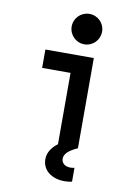

<svg xmlns="http://www.w3.org/2000/svg" viewBox="-105 -860 810 1132"><g transform="rotate(10 300.0 -293.5)"><path d="M407 -540H117V-430H287V-3C249 25 229 59 229 97C229 161 283 205 362 205C379 205 395 203 407 200V117C400 119 391 120 383 120C351 120 329 103 329 76C329 48 353 24 407 0ZM246 -701C246 -651 287 -610 337 -610C388 -610 428 -651 428 -701C428 -752 388 -792 337 -792C287 -792 246 -752 246 -701Z"/></g></svg>

Font: CommitMono
Style: 700Regular
Weight: 700
Monospace: yes
Designer: Eigil Nikolajsen
Foundry: Eigil Nikolajsen
Version: Version 1.143